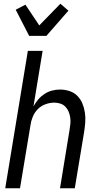

<svg xmlns="http://www.w3.org/2000/svg" viewBox="-20 -1007 540 1027"><path d="M8 0 129 -735H208L159 -438Q170 -458 184.5 -475Q199 -492 218 -504.5Q237 -517 258.5 -522.5Q280 -528 301 -528Q327 -528 351.5 -520Q376 -512 393.5 -494.5Q411 -477 420.5 -454Q430 -431 434 -405.5Q438 -380 436 -353.5Q434 -327 430 -301L380 0H301L352 -312Q355 -329 356.5 -346Q358 -363 355.5 -379.5Q353 -396 346.5 -411Q340 -426 329 -437Q318 -448 302.5 -453Q287 -458 270 -458Q247 -458 223.5 -449.5Q200 -441 182.5 -423.5Q165 -406 155.5 -383Q146 -360 143 -337L87 0ZM136 -815 64 -955 116 -982 190 -871 303 -987 346 -950 228 -815Z"/></svg>

Font: Iosevka
Style: Italic
Weight: 400
Italic angle: -9°
Monospace: yes
Designer: Belleve Invis
Foundry: Belleve Invis
Version: Version 32.5.0; ttfautohint (v1.8.4)